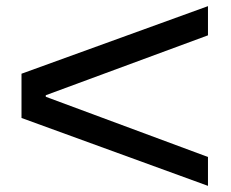

<svg xmlns="http://www.w3.org/2000/svg" viewBox="-20 -788 753 625"><path d="M657 -277V-183L50 -404V-548L657 -768V-673L129 -478V-473Z"/></svg>

Font: Matangi SemiBold
Style: Regular
Weight: 600
Designer: Prashant Pant
Foundry: The Graphic Ant
Version: Version 3.002